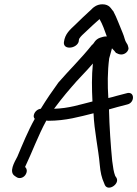

<svg xmlns="http://www.w3.org/2000/svg" viewBox="-20 -838 640 895"><path d="M349 -657C357 -670 366 -677 383 -693C401 -711 423 -730 444 -749C458 -725 468 -696 478 -668H472C464 -668 456 -665 446 -662C423 -654 417 -634 412 -631L409 -629C359 -566 304 -513 252 -453C223 -413 197 -375 170 -331C157 -330 142 -319 138 -303C136 -296 137 -290 142 -284C111 -229 85 -165 61 -108C48 -83 19 -36 50 -17L56 -13C68 -4 87 -7 98 -22C110 -40 104 -53 97 -60C130 -129 158 -207 196 -276L205 -275C287 -275 351 -294 416 -310C419 -229 439 -142 445 -70C448 -35 454 -9 465 15L469 25C485 56 539 19 523 -9L517 -18C510 -36 507 -57 503 -88C496 -160 490 -246 488 -328C500 -331 513 -335 527 -339L573 -351C610 -359 609 -416 569 -403L523 -391C511 -387 501 -385 485 -381C481 -441 481 -504 489 -566C491 -574 497 -593 502 -613C505 -609 509 -605 513 -601L521 -591H522C527 -588 536 -584 545 -584C560 -584 575 -594 579 -610C580 -614 575 -629 575 -629L569 -639C562 -648 560 -666 552 -684C538 -716 524 -757 508 -786C498 -795 492 -818 457 -818C444 -818 430 -814 418 -805V-804L415 -803C402 -789 382 -773 364 -755L330 -722C307 -700 283 -681 278 -642C276 -627 285 -616 304 -616C325 -616 344 -630 347 -645V-646L348 -653ZM261 -369C278 -391 296 -412 314 -433C344 -469 381 -504 413 -542C407 -483 408 -425 411 -365C350 -350 302 -333 232 -331Z"/></svg>

Font: Stray Cat
Style: BdExtObl
Weight: 700
Version: Version 1.0